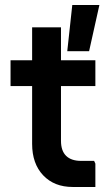

<svg xmlns="http://www.w3.org/2000/svg" viewBox="-20 -745 442 765"><path d="M270 0Q196 0 152 -46.5Q108 -93 108 -172V-636H223V-184Q223 -144 243.5 -124Q264 -104 303 -104H355L360 -93V0ZM22 -402V-505H360V-402ZM248 -541 268 -725H376L335 -541Z"/></svg>

Font: Fustat
Style: Bold
Weight: 700
Designer: Mohamed Gaber, Khaled Hosny, Laura Garcia Mut
Foundry: Kief Type Foundry, Alif Type Foundry, Hard Type Foundry
Version: Version 1.007